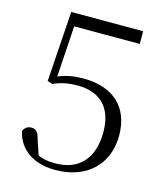

<svg xmlns="http://www.w3.org/2000/svg" viewBox="-111 -808 772 905"><g transform="rotate(15 275.5 -355.5)"><path d="M243 14C397 14 493 -80 493 -220C493 -362 403 -437 263 -437C218 -437 179 -431 139 -414L155 -663H475V-725H124L101 -382L126 -374C161 -391 200 -398 245 -398C348 -398 417 -341 417 -217C417 -89 352 -16 234 -16C200 -16 175 -21 151 -31L126 -105C118 -139 106 -150 84 -150C66 -150 52 -140 45 -123C65 -34 139 14 243 14Z"/></g></svg>

Font: Noto Serif TC Light
Style: Regular
Weight: 300
Designer: Ryoko NISHIZUKA 西塚涼子 (kana & ideographs); Frank Grießhammer (Latin, Greek & Cyrillic); Wenlong ZHANG 张文龙 (bopomofo); San
Foundry: Adobe
Version: Version 2.001;hotconv 1.1.0;makeotfexe 2.6.0